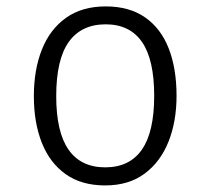

<svg xmlns="http://www.w3.org/2000/svg" viewBox="-20 -554 640 584"><path d="M301.5 -534.5Q373.5 -534.5 421.5 -501Q469.5 -467.5 493.2 -406.5Q517 -345.5 517 -262.5Q517 -184.5 492.5 -123Q468 -61.5 419.8 -25.8Q371.5 10 300 10Q228 10 179.8 -24.2Q131.5 -58.5 107.2 -119.8Q83 -181 83 -261.5Q83 -342 107.5 -403.5Q132 -465 180.8 -499.8Q229.5 -534.5 301.5 -534.5ZM301.5 -480Q227.5 -480 189.2 -426.5Q151 -373 151 -261.5Q151 -152.5 188.5 -98.8Q226 -45 300 -45Q374 -45 411.5 -98.8Q449 -152.5 449 -262.5Q449 -373 411.8 -426.5Q374.5 -480 301.5 -480Z"/></svg>

Font: Fira Code Light Light
Style: Regular
Weight: 300
Monospace: yes
Version: Version 5.002